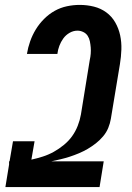

<svg xmlns="http://www.w3.org/2000/svg" viewBox="-20 -763 540 783"><path d="M2 0 17 -92V-105H19L33 -187H121L108 -112Q131 -117 154.5 -124.5Q178 -132 199.5 -144Q221 -156 240.5 -172Q260 -188 274 -207.5Q288 -227 297 -250Q306 -273 310 -296L346 -518Q349 -531 350 -544Q351 -557 350 -569.5Q349 -582 346.5 -594.5Q344 -607 337.5 -617Q331 -627 319.5 -632.5Q308 -638 296 -638Q279 -638 263.5 -629Q248 -620 238 -606Q228 -592 222 -576Q216 -560 214 -543H90V-544Q94 -569 103 -594.5Q112 -620 126 -643Q140 -666 160 -686Q180 -706 203.5 -719Q227 -732 253 -737.5Q279 -743 305 -743Q335 -743 363 -736Q391 -729 413.5 -712.5Q436 -696 450 -671.5Q464 -647 470 -619Q476 -591 475 -561Q474 -531 469 -501L432 -278Q429 -260 421.5 -241.5Q414 -223 400.5 -207Q387 -191 371 -178.5Q355 -166 338 -156Q321 -146 302 -138Q283 -130 264.5 -124Q246 -118 227 -113.5Q208 -109 189 -105H403L386 0Z"/></svg>

Font: Iosevka Extrabold
Style: Italic
Weight: 800
Italic angle: -9°
Monospace: yes
Designer: Belleve Invis
Foundry: Belleve Invis
Version: Version 32.5.0; ttfautohint (v1.8.4)